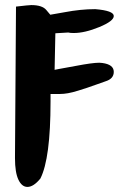

<svg xmlns="http://www.w3.org/2000/svg" viewBox="-20 -753 507 756"><path d="M39 -130V-135L43 -727Q94 -733 103 -733Q146 -733 162 -714L178 -695L235 -705Q298 -717 355 -717Q428 -711 428 -690Q428 -670 371 -646.5Q314 -623 270 -623Q255 -623 249 -625L198 -622L195 -478L210 -481Q213 -481 278.5 -493.5Q344 -506 371 -506Q373 -506 377 -505.5Q381 -505 383 -505Q428 -499 428 -470Q428 -443 396 -433Q390 -431 363.5 -421.5Q337 -412 323.5 -407.5Q310 -403 287.5 -396Q265 -389 248 -386Q231 -383 217 -383H179V-353Q179 -129 139 -50Q112 -17 88 -17Q66 -17 52.5 -45.5Q39 -74 39 -130Z"/></svg>

Font: NaniFont Regular
Style: Regular
Weight: 400
Designer: Nanigashitei
Version: Version 1.036